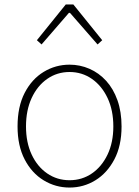

<svg xmlns="http://www.w3.org/2000/svg" viewBox="-20 -831 626 864"><path d="M293 13Q230 13 176.5 -19.5Q123 -52 91 -113.5Q59 -175 59 -262Q59 -351 91 -413Q123 -475 176.5 -507.5Q230 -540 293 -540Q340 -540 382.5 -521.5Q425 -503 457.5 -467.5Q490 -432 508.5 -380Q527 -328 527 -262Q527 -175 494.5 -113.5Q462 -52 409 -19.5Q356 13 293 13ZM293 -20Q349 -20 393.5 -50.5Q438 -81 464 -135.5Q490 -190 490 -262Q490 -335 464 -390Q438 -445 393.5 -476Q349 -507 293 -507Q237 -507 192.5 -476Q148 -445 122.5 -390Q97 -335 97 -262Q97 -190 122.5 -135.5Q148 -81 192.5 -50.5Q237 -20 293 -20ZM146 -650 276 -811H310L440 -650L419 -631L295 -773H290L167 -631Z"/></svg>

Font: Noto Sans HK Thin Thin
Style: Regular
Weight: 250
Version: Version 2.004-H2;hotconv 1.0.118;makeotfexe 2.5.65603